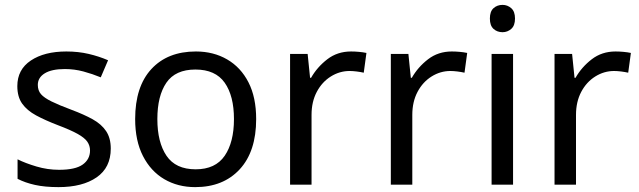

<svg xmlns="http://www.w3.org/2000/svg" viewBox="-20 -757 2621 787"><path d="M434 -148Q434 -70 376 -30Q318 10 220 10Q164 10 123.5 1Q83 -8 52 -24V-104Q84 -88 129.5 -74.5Q175 -61 222 -61Q289 -61 319 -82.5Q349 -104 349 -140Q349 -160 338 -176Q327 -192 298.5 -208Q270 -224 217 -244Q165 -264 128 -284Q91 -304 71 -332Q51 -360 51 -404Q51 -472 106.5 -509Q162 -546 252 -546Q301 -546 343.5 -536Q386 -526 423 -510L393 -440Q359 -454 322 -464Q285 -474 246 -474Q192 -474 163.5 -456.5Q135 -439 135 -409Q135 -386 148 -371Q161 -356 191.5 -341Q222 -326 273 -307Q324 -288 360 -268Q396 -248 415 -219.5Q434 -191 434 -148Z M1030 -269Q1030 -136 962.5 -63Q895 10 780 10Q709 10 653.5 -22.5Q598 -55 566 -117.5Q534 -180 534 -269Q534 -402 600.5 -474Q667 -546 783 -546Q855 -546 911 -513.5Q967 -481 998.5 -419.5Q1030 -358 1030 -269ZM625 -269Q625 -174 662.5 -118.5Q700 -63 782 -63Q863 -63 901 -118.5Q939 -174 939 -269Q939 -364 901 -418Q863 -472 781 -472Q699 -472 662 -418Q625 -364 625 -269Z M1419 -546Q1434 -546 1451 -544.5Q1468 -543 1482 -540L1471 -459Q1458 -462 1442 -464Q1426 -466 1413 -466Q1372 -466 1336 -443.5Q1300 -421 1278.5 -380.5Q1257 -340 1257 -286V0H1169V-536H1241L1251 -438H1255Q1280 -482 1321.5 -514Q1363 -546 1419 -546Z M1832 -546Q1847 -546 1864 -544.5Q1881 -543 1895 -540L1884 -459Q1871 -462 1855 -464Q1839 -466 1826 -466Q1785 -466 1749 -443.5Q1713 -421 1691.5 -380.5Q1670 -340 1670 -286V0H1582V-536H1654L1664 -438H1668Q1693 -482 1734.5 -514Q1776 -546 1832 -546Z M2040 -737Q2060 -737 2075.5 -723.5Q2091 -710 2091 -681Q2091 -652 2075.5 -638.5Q2060 -625 2040 -625Q2018 -625 2003 -638.5Q1988 -652 1988 -681Q1988 -710 2003 -723.5Q2018 -737 2040 -737ZM2083 -536V0H1995V-536Z M2503 -546Q2518 -546 2535 -544.5Q2552 -543 2566 -540L2555 -459Q2542 -462 2526 -464Q2510 -466 2497 -466Q2456 -466 2420 -443.5Q2384 -421 2362.5 -380.5Q2341 -340 2341 -286V0H2253V-536H2325L2335 -438H2339Q2364 -482 2405.5 -514Q2447 -546 2503 -546Z"/></svg>

Font: Noto Sans
Style: Regular
Weight: 400
Designer: Monotype Design Team
Foundry: Monotype Imaging Inc.
Version: Version 1.902